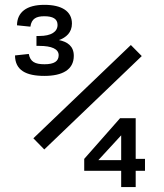

<svg xmlns="http://www.w3.org/2000/svg" viewBox="-20 -754 660 774"><path d="M159 -734.5C86.5 -734.5 49 -704.5 48.5 -652L102.5 -646.5C107 -679 126.5 -688.5 158.5 -688.5C192.5 -688.5 212 -678.5 212 -653.5C212 -626 186.5 -609 139 -609H127V-569H138.5C188.5 -569 216.5 -556.5 216.5 -531.5C216.5 -507.5 199 -495 159.5 -495C121 -495 102 -505 96 -536.5L40.5 -530.5C41 -471 84.5 -448 159 -448C231.5 -448 277.5 -473 277.5 -529C277.5 -568.5 251.5 -585.5 217.5 -592.5C246.5 -602.5 270 -623 270 -659C270 -709 228.5 -734.5 159 -734.5ZM507.5 -572.5 114.5 -196.5 158.5 -151.5 551.5 -528ZM527 0V-65.5H564.5V-113.5H527V-277.5H464L319.5 -113.5V-65.5H468.5V0ZM468.5 -108.5H376.5L468.5 -208.5Z"/></svg>

Font: FontWithASyntaxHighlighterNightOwl
Style: Regular
Weight: 400
Designer: Riley Cran & the Lettermatic Team
Foundry: Lettermatic
Version: Version 1.000 (FontWithASyntaxHighlighterNightOwl)